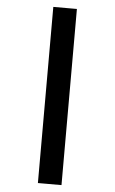

<svg xmlns="http://www.w3.org/2000/svg" viewBox="-63 -802 636 1062"><g transform="rotate(5 254.5 -271.0)"><path d="M189 -760H320V218H189Z"/></g></svg>

Font: Noto Sans Lao Black
Style: Regular
Weight: 900
Designer: Monotype Design Team
Foundry: Monotype Imaging Inc.
Version: Version 2.003; ttfautohint (v1.8.4.7-5d5b)